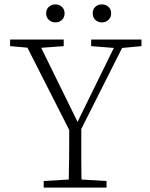

<svg xmlns="http://www.w3.org/2000/svg" viewBox="-20 -854 683 874"><path d="M179 0V-30L313 -38H331L465 -30V0ZM293 0Q293 -35 293.5 -65.5Q294 -96 294.5 -128Q295 -160 295 -200Q295 -240 295 -294H350Q350 -240 350 -200.5Q350 -161 350 -129Q350 -97 350.5 -66Q351 -35 352 0ZM307 -239 86 -674H149L342 -281H325L345 -324L517 -674H555L336 -239ZM26 -644V-674H270V-644L149 -635H128ZM395 -644V-674H624V-644L528 -635H509ZM232 -752Q215 -752 202.5 -763.5Q190 -775 190 -793Q190 -812 202.5 -823Q215 -834 232 -834Q249 -834 261.5 -823Q274 -812 274 -793Q274 -775 262 -763.5Q250 -752 232 -752ZM444 -752Q426 -752 414 -763.5Q402 -775 402 -793Q402 -812 414 -823Q426 -834 444 -834Q461 -834 473.5 -823Q486 -812 486 -793Q486 -775 473.5 -763.5Q461 -752 444 -752Z"/></svg>

Font: Source Serif 4 18pt Light
Style: Regular
Weight: 300
Designer: Frank Grießhammer
Foundry: Adobe Systems Incorporated
Version: Version 4.004;hotconv 1.0.116;makeotfexe 2.5.65601